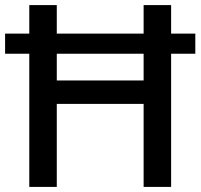

<svg xmlns="http://www.w3.org/2000/svg" viewBox="-20 -734 788 754"><path d="M95 0H203V-326H544V0H652V-523H747V-602H652V-714H544V-602H203V-714H95V-602H0V-523H95ZM203 -418V-523H544V-418Z"/></svg>

Font: Noto Sans Arabic UI Md
Style: Regular
Weight: 500
Designer: Monotype Design Team, Nadine Chahine and Nizar Qandah
Foundry: Monotype Imaging Inc.
Version: Version 2.010